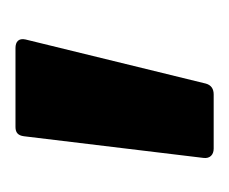

<svg xmlns="http://www.w3.org/2000/svg" viewBox="-44 -154 296 248"><g transform="rotate(-90 104.0 -30.0)"><path d="M36 98H106C113 98 118 95 120 88L177 -145C179 -154 174 -158 166 -158H64C57 -158 53 -155 52 -147L24 85C23 93 28 98 36 98Z"/></g></svg>

Font: Barlow Semi Condensed
Style: Bold
Weight: 700
Width: 4
Designer: Jeremy Tribby
Foundry: Tribby Type
Version: Version 1.422;hotconv 1.0.109;makeotfexe 2.5.65596